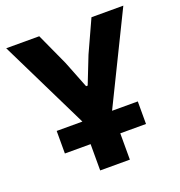

<svg xmlns="http://www.w3.org/2000/svg" viewBox="-127 -805 854 912"><g transform="rotate(-20 300.0 -349.0)"><path d="M225 0V-133H95V-247H225L4 -698H171L245 -536L299 -399H307L361 -536L435 -698H596L375 -247H505V-133H375V0Z"/></g></svg>

Font: Lilex
Style: Regular
Weight: 400
Monospace: yes
Designer: Mike Abbink, Paul van der Laan, Pieter van Rosmalen, Mikhael Khrustik
Foundry: Mikhael Khrustik
Version: Version 2.510